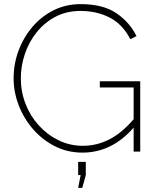

<svg xmlns="http://www.w3.org/2000/svg" viewBox="-20 -735 759 931"><path d="M380 5Q307 5 246 -26Q185 -57 140 -109Q95 -161 70.5 -225Q46 -289 46 -355Q46 -425 70 -489.5Q94 -554 137.5 -605Q181 -656 240.5 -685.5Q300 -715 371 -715Q479 -715 543.5 -671.5Q608 -628 642 -560L612 -545Q574 -618 511.5 -650Q449 -682 370 -682Q304 -682 250.5 -654.5Q197 -627 159 -580Q121 -533 101 -474.5Q81 -416 81 -355Q81 -290 104 -231Q127 -172 168.5 -126.5Q210 -81 264.5 -54.5Q319 -28 382 -28Q449 -28 510 -59Q571 -90 628 -157V-311H464V-341H660V0H628V-116Q522 5 380 5ZM359 176 371 114H359V50H396V114L379 176Z"/></svg>

Font: Raleway ExtraLight
Style: Regular
Weight: 200
Designer: Matt McInerney, Pablo Impallari, Rodrigo Fuenzalida
Foundry: Matt McInerney, Pablo Impallari, Rodrigo Fuenzalida
Version: Version 4.026